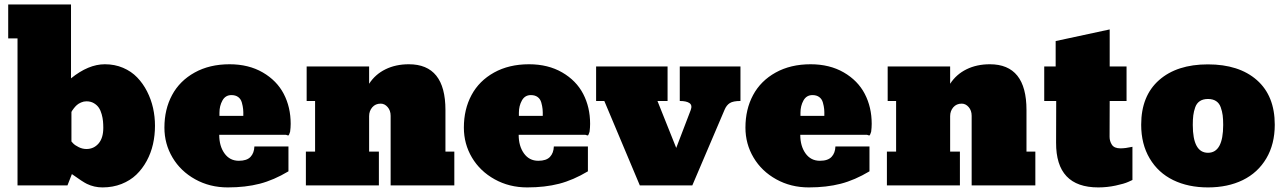

<svg xmlns="http://www.w3.org/2000/svg" viewBox="-20 -816 5651 845"><path d="M292.5 -471.2Q369.1 -533.2 441.4 -533.2Q484.9 -533.2 521.5 -517.6Q558.1 -502 583.7 -475.3Q609.4 -448.7 627.2 -413.8Q645 -378.9 653.6 -340.6Q662.1 -302.2 662.1 -262.7Q662.1 -220.7 653.3 -181.6Q644.5 -142.6 625.7 -107.9Q606.9 -73.2 580.1 -47.4Q553.2 -21.5 514.9 -6.3Q476.6 8.8 431.2 8.8Q394.5 8.8 362.3 -6.8Q344.2 -15.6 296.4 -49.8L276.9 0H57.1V-647H16.1V-796.4H292.5ZM294.4 -193.4 301.8 -185.1Q309.6 -176.8 326.2 -168.5Q342.8 -160.2 360.4 -160.2Q392.6 -160.2 413.6 -184.3Q434.6 -208.5 434.6 -253.4Q434.6 -268.6 433.3 -282.5Q432.1 -296.4 427.5 -313.2Q422.9 -330.1 415 -341.8Q407.2 -353.5 393.3 -361.8Q379.4 -370.1 360.4 -370.1Q348.1 -370.1 336.7 -365Q325.2 -359.9 318.4 -353.8Q311.5 -347.7 305.2 -339.6Q298.8 -331.5 297.1 -328.4Q295.4 -325.2 294.4 -323.2Z M982.4 8.8Q903.3 8.8 839.1 -26.9Q774.9 -62.5 739.3 -122.6Q703.6 -182.6 703.6 -254.4Q703.6 -335 737.3 -397.7Q771 -460.4 836.7 -496.8Q902.3 -533.2 990.2 -533.2Q1074.2 -533.2 1136.2 -497.3Q1198.2 -461.4 1228.8 -402.8Q1259.3 -344.2 1259.3 -271Q1259.3 -254.4 1256.8 -236.3Q1252.4 -222.2 1250.2 -220.5Q1248 -218.8 1238.8 -222.7H944.8Q944.8 -173.3 968 -140.9Q991.2 -108.4 1031.2 -108.4Q1066.4 -108.4 1082.5 -125.5Q1098.6 -142.6 1099.6 -171.4H1249.5V-62Q1185.1 -23.4 1122.8 -7.3Q1060.5 8.8 982.4 8.8ZM945.8 -306.2H1050.8Q1051.3 -323.2 1050 -335.9Q1048.8 -348.6 1044.4 -364.5Q1040 -380.4 1028.3 -388.9Q1016.6 -397.5 998.5 -397.5Q972.2 -397.5 959 -373.8Q945.8 -350.1 945.8 -320.3Z M1604.5 -447.3Q1631.3 -488.8 1676.5 -511Q1721.7 -533.2 1779.3 -533.2Q1940.4 -533.2 1940.4 -332V-148.9H1979.5V0H1699.2V-306.2Q1699.2 -329.6 1686 -344.7Q1672.9 -359.9 1655.3 -359.9Q1632.3 -359.9 1618.4 -343.8Q1604.5 -327.6 1604.5 -304.7V-148.9H1647.5V0H1326.2V-148.9H1366.7V-371.6H1329.6V-523.4H1604.5Z M2300.3 8.8Q2221.2 8.8 2157 -26.9Q2092.8 -62.5 2057.1 -122.6Q2021.5 -182.6 2021.5 -254.4Q2021.5 -335 2055.2 -397.7Q2088.9 -460.4 2154.5 -496.8Q2220.2 -533.2 2308.1 -533.2Q2392.1 -533.2 2454.1 -497.3Q2516.1 -461.4 2546.6 -402.8Q2577.1 -344.2 2577.1 -271Q2577.1 -254.4 2574.7 -236.3Q2570.3 -222.2 2568.1 -220.5Q2565.9 -218.8 2556.6 -222.7H2262.7Q2262.7 -173.3 2285.9 -140.9Q2309.1 -108.4 2349.1 -108.4Q2384.3 -108.4 2400.4 -125.5Q2416.5 -142.6 2417.5 -171.4H2567.4V-62Q2502.9 -23.4 2440.7 -7.3Q2378.4 8.8 2300.3 8.8ZM2263.7 -306.2H2368.7Q2369.1 -323.2 2367.9 -335.9Q2366.7 -348.6 2362.3 -364.5Q2357.9 -380.4 2346.2 -388.9Q2334.5 -397.5 2316.4 -397.5Q2290 -397.5 2276.9 -373.8Q2263.7 -350.1 2263.7 -320.3Z M3238.8 -523.4V-371.6Q3206.5 -371.6 3191.9 -362.3Q3177.2 -353 3168.9 -333L3026.9 0H2795.9L2639.6 -371.6H2603.5V-523.4H2918V-371.6H2873.5L2956.1 -165L3020 -332Q3027.8 -353 3014.4 -362.3Q3001 -371.6 2971.7 -371.6V-523.4Z M3539.6 8.8Q3460.4 8.8 3396.2 -26.9Q3332 -62.5 3296.4 -122.6Q3260.7 -182.6 3260.7 -254.4Q3260.7 -335 3294.4 -397.7Q3328.1 -460.4 3393.8 -496.8Q3459.5 -533.2 3547.4 -533.2Q3631.3 -533.2 3693.4 -497.3Q3755.4 -461.4 3785.9 -402.8Q3816.4 -344.2 3816.4 -271Q3816.4 -254.4 3814 -236.3Q3809.6 -222.2 3807.4 -220.5Q3805.2 -218.8 3795.9 -222.7H3502Q3502 -173.3 3525.1 -140.9Q3548.3 -108.4 3588.4 -108.4Q3623.5 -108.4 3639.6 -125.5Q3655.8 -142.6 3656.7 -171.4H3806.6V-62Q3742.2 -23.4 3679.9 -7.3Q3617.7 8.8 3539.6 8.8ZM3502.9 -306.2H3607.9Q3608.4 -323.2 3607.2 -335.9Q3606 -348.6 3601.6 -364.5Q3597.2 -380.4 3585.4 -388.9Q3573.7 -397.5 3555.7 -397.5Q3529.3 -397.5 3516.1 -373.8Q3502.9 -350.1 3502.9 -320.3Z M4161.6 -447.3Q4188.5 -488.8 4233.6 -511Q4278.8 -533.2 4336.4 -533.2Q4497.6 -533.2 4497.6 -332V-148.9H4536.6V0H4256.3V-306.2Q4256.3 -329.6 4243.2 -344.7Q4230 -359.9 4212.4 -359.9Q4189.5 -359.9 4175.5 -343.8Q4161.6 -327.6 4161.6 -304.7V-148.9H4204.6V0H3883.3V-148.9H3923.8V-371.6H3886.7V-523.4H4161.6Z M4963.9 -23.9 4945.8 -15.6Q4927.7 -7.3 4890.1 0.7Q4852.5 8.8 4813.5 8.8Q4627 8.8 4627.9 -188L4628.4 -371.6H4575.7V-523.4H4626V-635.3L4863.8 -686.5V-523.4H4938V-371.6H4863.8L4863.3 -213.9Q4863.3 -194.8 4873.5 -179Q4883.8 -163.1 4911.1 -163.1Q4933.1 -163.1 4963.9 -169.9Z M5002.4 -267.1Q5002.4 -394 5081.1 -463.4Q5159.7 -532.7 5295.9 -532.7Q5433.1 -532.7 5511.7 -463.4Q5590.3 -394 5590.3 -267.1Q5590.3 -181.6 5553 -118.7Q5515.6 -55.7 5449.5 -23.4Q5383.3 8.8 5296.4 8.8Q5209.5 8.8 5143.3 -23.4Q5077.1 -55.7 5039.8 -118.7Q5002.4 -181.6 5002.4 -267.1ZM5229.5 -266.1Q5229.5 -143.6 5296.4 -143.6Q5363.3 -143.6 5363.3 -266.1Q5363.3 -291 5361.1 -308.3Q5358.9 -325.7 5352.5 -343.8Q5346.2 -361.8 5332 -371.1Q5317.9 -380.4 5296.4 -380.4Q5274.9 -380.4 5260.7 -371.1Q5246.6 -361.8 5240.2 -343.8Q5233.9 -325.7 5231.7 -308.3Q5229.5 -291 5229.5 -266.1Z"/></svg>

Font: Bevan
Style: Regular
Weight: 400
Foundry: vernon adams
Version: Version 1.000